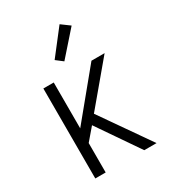

<svg xmlns="http://www.w3.org/2000/svg" viewBox="-183 -860 867 961"><g transform="rotate(-30 250.0 -379.0)"><path d="M436 0H365L201 -239L142 -170V0H82V-520H142V-255L360 -520H436L238 -284ZM241 -585 202 -615 313 -758 362 -722Z"/></g></svg>

Font: Iosevka Fixed SS04 Light
Style: Regular
Weight: 300
Monospace: yes
Designer: Belleve Invis
Foundry: Belleve Invis
Version: Version 32.5.0